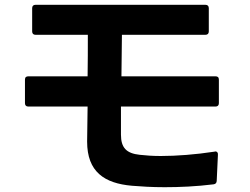

<svg xmlns="http://www.w3.org/2000/svg" viewBox="-20 -763 1040 800"><path d="M892 -333V-431C892 -441 887 -445 878 -445H486L488 -618H836C845 -618 850 -623 850 -632V-729C850 -738 845 -743 836 -743H128C119 -743 114 -738 114 -729V-632C114 -623 119 -618 128 -618H346C346 -562 346 -504 345 -445H98C89 -445 84 -441 84 -431V-333C84 -324 89 -319 98 -319H345L343 -173C343 -47 415 1 530 11C566 14 613 17 666 17C728 17 798 14 870 5C878 4 883 -1 883 -10L888 -118C889 -127 884 -132 878 -132H877L873 -131C794 -119 716 -113 650 -113C617 -113 588 -115 562 -118C506 -124 484 -148 484 -202V-319H878C887 -319 892 -324 892 -333Z"/></svg>

Font: LINE Seed JP_OTF Bold
Style: Regular
Weight: 700
Designer: LINE & Fontrix & Fontworks
Version: Version 1.009